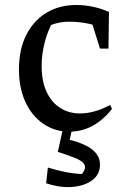

<svg xmlns="http://www.w3.org/2000/svg" viewBox="-20 -519 504 770"><path d="M258 9Q199 9 153 -23Q107 -55 81.5 -111Q56 -167 56 -241Q56 -321 85.5 -379Q115 -437 166.5 -468Q218 -499 286 -499Q319 -499 352.5 -492Q386 -485 417 -471L403 -402Q336 -432 256 -432Q230 -432 204 -425Q178 -418 154 -404L194 -437Q171 -395 159 -348Q147 -301 147 -255Q147 -194 166.5 -151.5Q186 -109 221 -86.5Q256 -64 301 -64Q329 -64 359.5 -72.5Q390 -81 422 -98L429 -82Q357 9 258 9ZM381 -324 335 -471H417L415 -324ZM165 216 172 153Q209 164 240.5 170.5Q272 177 308 179Q313 174 317 166Q321 158 321 152Q321 141 311.5 132Q302 123 278.5 113.5Q255 104 212 90L237 36Q313 53 347 78.5Q381 104 381 141Q381 180 351 203Q321 226 272 230.5Q223 235 165 216ZM235 -15H272L249 90H212Z"/></svg>

Font: Piazzolla Thin Medium
Style: Regular
Weight: 500
Version: Version 2.005